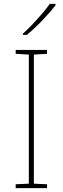

<svg xmlns="http://www.w3.org/2000/svg" viewBox="-20 -972 323 992"><path d="M223 0H61V-20L129 -23V-690L61 -694V-714H223V-694L155 -690V-23L223 -20ZM267 -945Q241 -911 200 -868Q159 -825 119 -792H98V-798Q121 -818 147.5 -846Q174 -874 198.5 -902.5Q223 -931 237 -952H267Z"/></svg>

Font: Noto Sans Bengali Thin
Style: Regular
Weight: 100
Designer: Jelle Bosma - Monotype Design Team
Foundry: Monotype Imaging Inc.
Version: Version 2.003; ttfautohint (v1.8.4.7-5d5b)